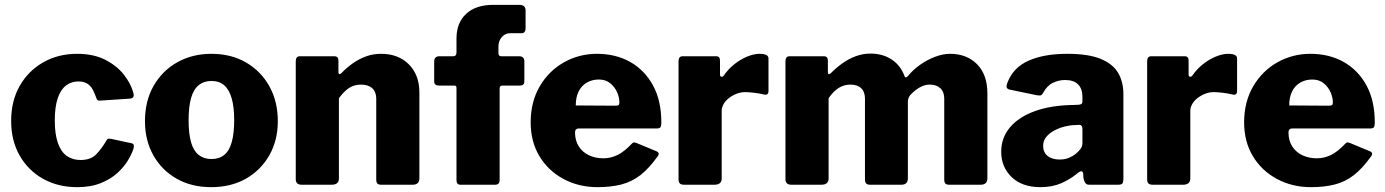

<svg xmlns="http://www.w3.org/2000/svg" viewBox="-20 -762 5714 792"><path d="M298 -540Q366 -540 414 -515.5Q462 -491 491 -454Q520 -417 530 -379Q537 -356 514 -355L393 -347Q380 -345 377 -359Q371 -375 363.5 -390.5Q356 -406 341.5 -416Q327 -426 303 -426Q274 -426 252 -409Q230 -392 218 -356.5Q206 -321 206 -265Q206 -208 219 -171.5Q232 -135 256 -118.5Q280 -102 312 -102Q354 -102 376.5 -125Q399 -148 420 -184Q422 -188 426 -189.5Q430 -191 439 -189L523 -171Q536 -168 531 -150Q525 -130 509 -102.5Q493 -75 465.5 -49.5Q438 -24 396.5 -7Q355 10 298 10Q219 10 157.5 -24.5Q96 -59 61 -120.5Q26 -182 26 -263Q26 -346 61.5 -408Q97 -470 158.5 -505Q220 -540 298 -540Z M851 10Q770 10 708.5 -25Q647 -60 612.5 -121.5Q578 -183 578 -262Q578 -346 614 -408.5Q650 -471 712 -505.5Q774 -540 852 -540Q934 -540 995.5 -504Q1057 -468 1091.5 -405.5Q1126 -343 1126 -262Q1126 -183 1091 -121.5Q1056 -60 994.5 -25Q933 10 851 10ZM852 -106Q884 -106 905 -123Q926 -140 936 -176Q946 -212 946 -266Q946 -321 935.5 -357Q925 -393 904.5 -410.5Q884 -428 852 -428Q821 -428 799.5 -410.5Q778 -393 768 -357Q758 -321 758 -266Q758 -211 768 -175.5Q778 -140 799.5 -123Q821 -106 852 -106Z M1224 0Q1200 0 1200 -23V-509Q1200 -530 1217 -530H1359Q1376 -530 1376 -512V-464Q1376 -458 1379 -456.5Q1382 -455 1388 -460Q1411 -484 1437 -502Q1463 -520 1491.5 -530Q1520 -540 1552 -540Q1623 -540 1666.5 -496.5Q1710 -453 1710 -380V-27Q1710 0 1682 0H1553Q1541 0 1536.5 -5Q1532 -10 1532 -23V-355Q1532 -383 1515.5 -398Q1499 -413 1469 -413Q1451 -413 1435.5 -407Q1420 -401 1406 -388.5Q1392 -376 1378 -357V-26Q1378 0 1348 0H1224Z M2121 -530Q2133 -530 2138 -524Q2143 -518 2143 -510V-426Q2143 -409 2124 -409H2052Q2041 -409 2041 -397V-20Q2041 0 2023 0H1879Q1863 0 1863 -19V-399Q1863 -409 1855 -409H1791Q1771 -409 1771 -426V-510Q1771 -518 1776 -524Q1781 -530 1793 -530H1850Q1863 -530 1863 -546V-603Q1863 -668 1903 -705Q1943 -742 2014 -742H2122Q2148 -742 2148 -719V-643Q2148 -636 2144 -630.5Q2140 -625 2132 -625H2084Q2064 -625 2050 -609Q2036 -593 2036 -570V-542Q2036 -530 2048 -530H2121Z M2352 -216Q2352 -182 2367.5 -158Q2383 -134 2409.5 -121.5Q2436 -109 2469 -109Q2499 -109 2527 -122.5Q2555 -136 2587 -170Q2591 -174 2594 -174.5Q2597 -175 2606 -172L2688 -138Q2704 -131 2692 -116Q2657 -67 2621.5 -39.5Q2586 -12 2543 -1Q2500 10 2445 10Q2367 10 2304 -24Q2241 -58 2205 -118Q2169 -178 2169 -257Q2169 -342 2206.5 -406Q2244 -470 2306.5 -505Q2369 -540 2442 -540Q2520 -540 2579.5 -506.5Q2639 -473 2673.5 -410Q2708 -347 2708 -257Q2708 -245 2705.5 -239Q2703 -233 2691 -232H2366Q2360 -232 2356 -228Q2352 -224 2352 -216ZM2518 -326Q2528 -326 2531.5 -328.5Q2535 -331 2535 -340Q2535 -359 2526 -380.5Q2517 -402 2498 -418Q2479 -434 2450 -434Q2423 -434 2401 -421.5Q2379 -409 2367 -385Q2355 -361 2355 -327Z M2803 0Q2789 0 2784 -5.5Q2779 -11 2779 -23V-509Q2779 -530 2796 -530H2934Q2950 -530 2950 -512V-454Q2950 -447 2955.5 -445.5Q2961 -444 2966 -451Q2984 -477 3009 -497Q3034 -517 3062 -528.5Q3090 -540 3113 -540Q3150 -540 3150 -521V-387Q3150 -368 3132 -372Q3112 -377 3089.5 -379.5Q3067 -382 3054 -382Q3036 -382 3019 -375.5Q3002 -369 2987.5 -358Q2973 -347 2965 -333Q2957 -319 2957 -305V-26Q2957 0 2927 0H2803Z M3244 0Q3220 0 3220 -23V-509Q3220 -530 3237 -530H3378Q3395 -530 3395 -512V-464Q3395 -458 3398 -456.5Q3401 -455 3407 -460Q3431 -484 3456.5 -502Q3482 -520 3511 -530.5Q3540 -541 3570 -541Q3622 -541 3659 -516Q3696 -491 3712 -446Q3714 -442 3717.5 -443Q3721 -444 3725 -448Q3746 -474 3775 -494.5Q3804 -515 3836.5 -527.5Q3869 -540 3899 -540Q3968 -540 4010.5 -497Q4053 -454 4053 -376V-27Q4053 0 4025 0H3896Q3884 0 3879.5 -5Q3875 -10 3875 -23V-355Q3875 -383 3859 -398Q3843 -413 3815 -413Q3799 -413 3784 -406.5Q3769 -400 3756.5 -390Q3744 -380 3734 -369Q3729 -362 3727 -355.5Q3725 -349 3725 -341V-27Q3725 0 3698 0H3569Q3558 0 3553 -5Q3548 -10 3548 -23V-355Q3548 -383 3532.5 -398Q3517 -413 3488 -413Q3462 -413 3440 -399.5Q3418 -386 3398 -357V-26Q3398 0 3368 0H3244Z M4423 -46Q4394 -22 4357 -6Q4320 10 4272 10Q4196 10 4153 -31.5Q4110 -73 4110 -136Q4110 -194 4146.5 -237Q4183 -280 4250 -304Q4317 -328 4409 -329L4430 -330Q4434 -330 4439.5 -332.5Q4445 -335 4445 -344V-363Q4445 -396 4427 -414Q4409 -432 4373 -432Q4348 -432 4323.5 -420.5Q4299 -409 4283 -379Q4279 -372 4275 -369.5Q4271 -367 4258 -369L4142 -393Q4136 -395 4133 -400Q4130 -405 4136 -422Q4160 -484 4223.5 -512Q4287 -540 4382 -540Q4470 -540 4520.5 -519Q4571 -498 4592.5 -461Q4614 -424 4614 -374V-25Q4614 -11 4610 -5.5Q4606 0 4593 0H4472Q4461 0 4455.5 -9.5Q4450 -19 4449 -31L4448 -46Q4445 -65 4423 -46ZM4445 -230Q4445 -248 4430 -247L4414 -246Q4396 -246 4373.5 -240.5Q4351 -235 4330.5 -224.5Q4310 -214 4296.5 -198Q4283 -182 4283 -160Q4283 -134 4301 -119Q4319 -104 4351 -104Q4373 -104 4389.5 -111Q4406 -118 4417 -127Q4429 -137 4437 -147.5Q4445 -158 4445 -171V-230Z M4736 0Q4722 0 4717 -5.5Q4712 -11 4712 -23V-509Q4712 -530 4729 -530H4867Q4883 -530 4883 -512V-454Q4883 -447 4888.5 -445.5Q4894 -444 4899 -451Q4917 -477 4942 -497Q4967 -517 4995 -528.5Q5023 -540 5046 -540Q5083 -540 5083 -521V-387Q5083 -368 5065 -372Q5045 -377 5022.5 -379.5Q5000 -382 4987 -382Q4969 -382 4952 -375.5Q4935 -369 4920.5 -358Q4906 -347 4898 -333Q4890 -319 4890 -305V-26Q4890 0 4860 0H4736Z M5295 -216Q5295 -182 5310.5 -158Q5326 -134 5352.5 -121.5Q5379 -109 5412 -109Q5442 -109 5470 -122.5Q5498 -136 5530 -170Q5534 -174 5537 -174.5Q5540 -175 5549 -172L5631 -138Q5647 -131 5635 -116Q5600 -67 5564.5 -39.5Q5529 -12 5486 -1Q5443 10 5388 10Q5310 10 5247 -24Q5184 -58 5148 -118Q5112 -178 5112 -257Q5112 -342 5149.5 -406Q5187 -470 5249.5 -505Q5312 -540 5385 -540Q5463 -540 5522.5 -506.5Q5582 -473 5616.5 -410Q5651 -347 5651 -257Q5651 -245 5648.5 -239Q5646 -233 5634 -232H5309Q5303 -232 5299 -228Q5295 -224 5295 -216ZM5461 -326Q5471 -326 5474.5 -328.5Q5478 -331 5478 -340Q5478 -359 5469 -380.5Q5460 -402 5441 -418Q5422 -434 5393 -434Q5366 -434 5344 -421.5Q5322 -409 5310 -385Q5298 -361 5298 -327Z"/></svg>

Font: Libre Franklin ExtraBold
Style: Regular
Weight: 800
Designer: Pablo Impallari, Rodrigo Fuenzalida, Nhung Nguyen
Foundry: Impallari Type
Version: Version 3.000